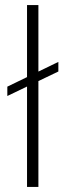

<svg xmlns="http://www.w3.org/2000/svg" viewBox="-20 -740 260 760"><path d="M9 -360V-397L211 -495V-457ZM87 0V-720H132V0Z"/></svg>

Font: DM Sans 24pt ExtraLight
Style: Regular
Weight: 250
Designer: Colophon Foundry, Jonny Pinhorn
Foundry: Colophon Foundry
Version: Version 4.004;gftools[0.9.30]